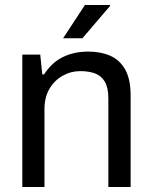

<svg xmlns="http://www.w3.org/2000/svg" viewBox="-20 -743 603 763"><path d="M68.7 0V-526H139.9L148.1 -447.3H155.1Q186.2 -495.2 230.4 -516.6Q274.7 -538 330.9 -538Q380.9 -538 418.7 -521.1Q456.5 -504.3 477.8 -466.1Q499.1 -428 499.1 -363.3V0H410.6V-351.4Q410.6 -394.8 396.5 -418.4Q382.5 -441.9 357.6 -451.2Q332.6 -460.4 299.4 -460.4Q261.8 -460.4 229.1 -442.1Q196.4 -423.8 176.5 -390.1Q156.7 -356.3 156.7 -309.2V0ZM230.8 -591 317.4 -723H416.8L417.8 -720L307.5 -591Z"/></svg>

Font: Archivo Variable SemiBold
Style: Regular
Weight: 600
Designer: Hector Gatti
Foundry: Omnibus-Type
Version: Version 2.001